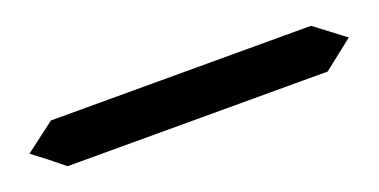

<svg xmlns="http://www.w3.org/2000/svg" viewBox="-20 -69 840 426"><g transform="rotate(-20 400.0 144.0)"><path d="M93 198Q58 169 23 143L93 90H707L777 143L707 198Z"/></g></svg>

Font: Digital Numbers
Style: Regular
Weight: 400
Version: Version 001.102